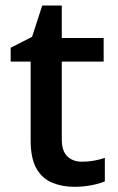

<svg xmlns="http://www.w3.org/2000/svg" viewBox="-20 -681 436 710"><path d="M283.2 -83Q305.7 -83 327.6 -86.9Q349.6 -90.8 367.7 -97.2V-10.3Q348.6 -2 318.4 3.9Q288.1 9.8 255.4 9.8Q209.5 9.8 172.6 -5.6Q135.7 -21 114.5 -58.3Q93.3 -95.7 93.3 -162.6V-453.1H19.5V-504.4L98.6 -544.9L136.2 -660.6H208.5V-540.5H363.3V-453.1H208.5V-164.1Q208.5 -123 228.8 -103Q249 -83 283.2 -83Z"/></svg>

Font: Open Sans SemiBold
Style: Regular
Weight: 600
Designer: Monotype Design Team
Foundry: Monotype Imaging Inc.
Version: Version 3.003; ttfautohint (v1.8.4)